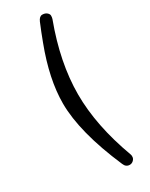

<svg xmlns="http://www.w3.org/2000/svg" viewBox="-217 -773 723 924"><g transform="rotate(-30 144.5 -310.5)"><path d="M207.6 107.6Q186.1 107.6 177.2 84.8Q75.9 -149.4 75.9 -308.9Q75.9 -443 139.2 -610.1Q157 -658.2 177.2 -706.3Q187.3 -729.1 203.2 -729.1Q219 -729.1 228.5 -720.9Q238 -712.7 238 -703.8Q238 -693.7 235.4 -686.1Q160.8 -486.1 160.8 -310.1Q160.8 -136.7 235.4 65.8Q238 70.9 237.3 81Q236.7 91.1 227.8 99.4Q219 107.6 207.6 107.6Z"/></g></svg>

Font: Mandali
Style: Regular
Weight: 400
Designer: Purushoth Kumar Guthula
Foundry: Silikandhra, Hyderabad
Version: Version 1.0.5; ttfautohint (v1.2.25-373a) -l 7 -r 28 -G 50 -